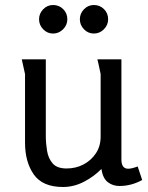

<svg xmlns="http://www.w3.org/2000/svg" viewBox="-20 -734 593 767"><path d="M163 -497V-191Q163 -162 168 -131.5Q173 -101 190.5 -81Q208 -61 246 -61Q283 -61 313.5 -77Q344 -93 363 -121.5Q382 -150 382 -188V-438Q382 -439 379 -452.5Q376 -466 373 -480.5Q370 -495 369 -497H465V-97Q465 -60 492 -60Q506 -60 530 -69L548 -15Q505 9 457 9Q431 9 411 -6Q391 -21 385 -59Q356 -29 315.5 -8Q275 13 232 13Q150 13 115 -37Q80 -87 80 -164V-438L67 -497ZM249 -657Q249 -634 232 -617Q215 -600 192 -600Q169 -600 152.5 -617Q136 -634 136 -657Q136 -680 152.5 -697Q169 -714 192 -714Q216 -714 232.5 -697.5Q249 -681 249 -657ZM412 -657Q412 -634 395 -617Q378 -600 355 -600Q332 -600 315.5 -617Q299 -634 299 -657Q299 -680 315.5 -697Q332 -714 355 -714Q379 -714 395.5 -697.5Q412 -681 412 -657Z"/></svg>

Font: Rosario Light
Style: Regular
Weight: 300
Designer: Hector Gatti
Foundry: Omnibus Type
Version: Version 1.101; ttfautohint (v1.8.1.43-b0c9)